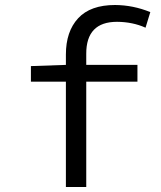

<svg xmlns="http://www.w3.org/2000/svg" viewBox="-20 -744 640 764"><path d="M323.2 -485.8H526.9V-418.9H323.2V0H242.2V-418.9H103V-481L242.2 -485.8V-526.9Q242.2 -618.7 291 -671.4Q339.8 -724.1 438 -724.1Q510.3 -723.6 578.1 -695.8L559.1 -633.8Q508.3 -656.7 445.8 -657.2Q322.8 -657.2 323.2 -529.8Z"/></svg>

Font: SourceCodePro-Regular
Style: Regular
Weight: 400
Monospace: yes
Designer: Paul D. Hunt
Foundry: Adobe Systems Incorporated
Version: Version 1.009;PS 1.000;hotconv 1.0.70;makeotf.lib2.5.5900